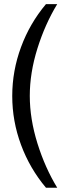

<svg xmlns="http://www.w3.org/2000/svg" viewBox="-20 -750 310 927"><path d="M256.3 156.4H202Q123.8 63.4 81.5 -50.8Q39.1 -165.1 39.1 -286.5Q39.1 -407.9 81.5 -522.6Q123.8 -637.3 202 -730.2H256.3Q197.7 -633.8 160.7 -516.1Q123.8 -398.3 123.8 -287.4Q123.8 -176.4 160.7 -58Q197.7 60.4 256.3 156.4Z"/></svg>

Font: Puralecka Narrow
Style: Regular
Weight: 400
Designer: Hector Gatti, Marcela Romero, Pablo Cosgaya and Nicolas Silva
Version: Version 1.004;PS 001.004;hotconv 1.0.70;makeotf.lib2.5.58329